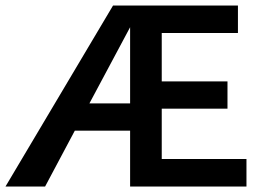

<svg xmlns="http://www.w3.org/2000/svg" viewBox="-20 -678 961 698"><path d="M876 -100V0H453V-203H252L144 0H0L391 -658H845V-558H568V-382H807V-283H568V-100ZM453 -302V-579L305 -302Z"/></svg>

Font: Ysabeau SC
Style: Bold
Weight: 700
Designer: Christian Thalmann (Catharsis Fonts)
Version: Version 0.003